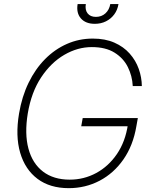

<svg xmlns="http://www.w3.org/2000/svg" viewBox="-20 -930 765 959"><path d="M323.2 9.8Q229.5 9.8 167.5 -36.6Q105.5 -83 80.8 -167Q56.2 -251 75.2 -363.3Q89.4 -447.8 122.8 -516.6Q156.2 -585.4 205.1 -634.8Q253.9 -684.1 314.5 -710.7Q375 -737.3 443.4 -737.3Q505.4 -737.3 551.3 -717Q597.2 -696.8 627.7 -662.4Q658.2 -627.9 673.1 -585.7Q688 -543.5 688.5 -500H643.1Q640.6 -550.3 618.7 -594.7Q596.7 -639.2 552.2 -667Q507.8 -694.8 438.5 -694.8Q367.7 -694.8 301.3 -656.2Q234.9 -617.7 185.8 -543.9Q136.7 -470.2 118.7 -363.3Q102.1 -261.7 122.1 -187.5Q142.1 -113.3 194.8 -73Q247.6 -32.7 328.1 -32.7Q399.4 -32.7 460.7 -65.9Q522 -99.1 564 -160.6Q606 -222.2 618.7 -307.1L633.3 -299.3H385.7L393.1 -340.3H668.5L661.1 -299.3Q645 -203.6 596.7 -134Q548.3 -64.5 477.5 -27.3Q406.7 9.8 323.2 9.8ZM453.6 -811Q407.7 -811 384 -838.1Q360.4 -865.2 367.7 -909.7H408.7Q403.8 -880.9 417.5 -863.3Q431.2 -845.7 459 -845.7Q487.3 -845.7 506.6 -863.3Q525.9 -880.9 530.8 -909.7H571.8Q566.9 -879.9 550.5 -857.9Q534.2 -835.9 509.3 -823.5Q484.4 -811 453.6 -811Z"/></svg>

Font: Inter Tight ExtraLight
Style: Italic
Weight: 250
Italic angle: -9.39999°
Designer: Rasmus Andersson
Foundry: rsms
Version: Version 3.004